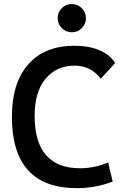

<svg xmlns="http://www.w3.org/2000/svg" viewBox="-20 -932 626 961"><path d="M365.2 9.8Q39.6 9.8 39.6 -347.7Q39.6 -517.1 121.6 -610.1Q203.6 -703.1 353.5 -703.1Q424.3 -703.1 477.5 -680.7Q530.8 -658.2 556.2 -616.2L483.9 -537.6Q461.9 -569.3 428 -586.4Q394 -603.5 354.5 -603.5Q263.2 -603.5 208.3 -538.1Q153.3 -472.7 153.3 -352.5Q153.3 -89.8 381.8 -89.8Q452.6 -89.8 521.5 -119.1L543.9 -23.4Q459 9.8 365.2 9.8ZM339.4 -770.5Q310.1 -770.5 289.3 -791.3Q268.6 -812 268.6 -840.8Q268.6 -870.6 289.3 -891.1Q310.1 -911.6 339.4 -911.6Q368.7 -911.6 389.4 -891.1Q410.2 -870.6 410.2 -840.8Q410.2 -812 389.6 -791.3Q369.1 -770.5 339.4 -770.5Z"/></svg>

Font: Cascadia Mono Medium
Style: Regular
Weight: 500
Monospace: yes
Designer: Aaron Bell
Foundry: Saja Typeworks
Version: Version 2407.024